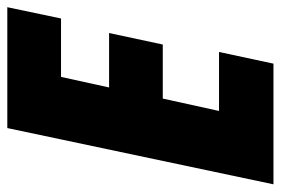

<svg xmlns="http://www.w3.org/2000/svg" viewBox="-144 -614 754 515"><g transform="rotate(-90 232.5 -357.0)"><path d="M-4.9 0 146 -713.9H470.2L439.9 -569.8H283.2L254.9 -440.9H400.9L370.1 -296.9H225.1L191.9 -146H350.1L318.8 0Z"/></g></svg>

Font: Open Sans Condensed ExtraBold
Style: Italic
Weight: 800
Width: 3
Italic angle: -12°
Designer: Monotype Design Team
Foundry: Monotype Imaging Inc.
Version: Version 3.003; ttfautohint (v1.8.4)